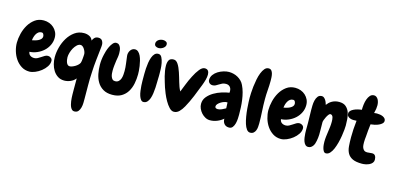

<svg xmlns="http://www.w3.org/2000/svg" viewBox="-87 -1282 4365 2132"><g transform="rotate(15 2095.5 -216.0)"><path d="M438.5 -173.8Q438.5 -140.6 417.5 -108.9Q396.5 -77.1 364.7 -52.2Q333 -27.3 296.9 -12.2Q260.7 2.9 230.5 2.9Q178.7 2.9 138.2 -22.9Q97.7 -48.8 70.3 -88.9Q43 -128.9 28.8 -177.2Q14.6 -225.6 14.6 -271.5Q14.6 -320.3 28.3 -376Q42 -431.6 69.8 -478.5Q97.7 -525.4 140.1 -556.6Q182.6 -587.9 241.2 -587.9Q274.4 -587.9 304.7 -576.7Q335 -565.4 357.4 -544.9Q379.9 -524.4 393.6 -496.1Q407.2 -467.8 407.2 -432.6Q407.2 -386.7 387.7 -346.7Q368.2 -306.6 335.9 -277.3Q303.7 -248 261.7 -230Q219.7 -211.9 175.8 -210Q179.7 -181.6 198.7 -168.9Q217.8 -156.2 244.1 -156.2Q263.7 -156.2 282.2 -166Q300.8 -175.8 318.4 -188Q335.9 -200.2 353 -210Q370.1 -219.7 387.7 -219.7Q407.2 -219.7 422.9 -207Q438.5 -194.3 438.5 -173.8ZM280.3 -413.1Q280.3 -425.8 273.4 -439.5Q266.6 -453.1 252 -453.1Q230.5 -453.1 215.8 -441.9Q201.2 -430.7 191.4 -413.6Q181.6 -396.5 176.3 -377Q170.9 -357.4 169.9 -340.8Q183.6 -343.8 202.6 -348.6Q221.7 -353.5 238.8 -361.8Q255.9 -370.1 268.1 -382.8Q280.3 -395.5 280.3 -413.1Z M931.6 -454.1Q923.8 -382.8 916 -312.5Q908.2 -242.2 905.3 -171.9Q900.4 -90.8 901.4 -18.6Q902.3 53.7 902.3 134.8Q902.3 154.3 901.9 182.6Q901.4 210.9 894.5 237.3Q887.7 263.7 872.6 282.2Q857.4 300.8 827.1 300.8Q812.5 300.8 802.2 292Q792 283.2 784.7 269Q777.3 254.9 772.9 237.3Q768.6 219.7 765.6 201.2Q760.7 163.1 760.3 125.5Q759.8 87.9 759.8 70.3V-5.9V-60.5Q737.3 -31.2 701.7 -16.1Q666 -1 630.9 -1Q586.9 -1 555.2 -22Q523.4 -43 502.9 -75.7Q482.4 -108.4 472.7 -147.5Q462.9 -186.5 462.9 -223.6V-229.5Q462.9 -280.3 478.5 -339.4Q494.1 -398.4 524.9 -449.2Q555.7 -500 602.1 -533.7Q648.4 -567.4 710 -567.4Q743.2 -567.4 771 -553.7Q798.8 -540 810.5 -508.8Q818.4 -531.2 834.5 -545.4Q850.6 -559.6 876 -559.6Q908.2 -559.6 921.4 -538.6Q934.6 -517.6 934.6 -492.2Q934.6 -481.4 933.6 -472.7Q932.6 -463.9 931.6 -454.1ZM707 -430.7Q684.6 -430.7 665 -412.6Q645.5 -394.5 630.9 -368.7Q616.2 -342.8 607.9 -313.5Q599.6 -284.2 599.6 -261.7Q599.6 -248 602.1 -232.4Q604.5 -216.8 609.9 -202.6Q615.2 -188.5 624.5 -179.2Q633.8 -169.9 648.4 -169.9Q661.1 -169.9 678.2 -176.3Q695.3 -182.6 711.9 -192.9Q728.5 -203.1 741.2 -215.8Q753.9 -228.5 758.8 -240.2Q761.7 -247.1 763.7 -260.7Q765.6 -274.4 767.1 -289.6Q768.6 -304.7 769.5 -319.3Q770.5 -334 770.5 -341.8Q770.5 -353.5 765.1 -368.7Q759.8 -383.8 751 -397.9Q742.2 -412.1 730.5 -421.4Q718.8 -430.7 707 -430.7Z M1406.2 -279.3Q1406.2 -225.6 1395.5 -172.9Q1384.8 -120.1 1359.4 -78.6Q1334 -37.1 1291.5 -11.7Q1249 13.7 1185.5 13.7Q1123 13.7 1081.1 -11.2Q1039.1 -36.1 1014.2 -77.1Q989.3 -118.2 979 -169.9Q968.8 -221.7 968.8 -275.4Q968.8 -334 982.4 -391.6Q985.4 -407.2 993.7 -435.1Q1002 -462.9 1015.1 -489.7Q1028.3 -516.6 1045.4 -536.1Q1062.5 -555.7 1083 -555.7Q1102.5 -555.7 1114.3 -544.9Q1126 -534.2 1132.8 -518.1Q1139.6 -502 1141.6 -483.9Q1143.6 -465.8 1143.6 -451.2Q1143.6 -428.7 1140.1 -407.2Q1136.7 -385.7 1132.8 -364.3Q1128.9 -335 1125.5 -305.7Q1122.1 -276.4 1122.1 -247.1Q1122.1 -232.4 1123.5 -214.4Q1125 -196.3 1130.9 -179.7Q1136.7 -163.1 1147.5 -151.9Q1158.2 -140.6 1177.7 -140.6Q1203.1 -140.6 1218.3 -154.3Q1233.4 -168 1240.7 -188.5Q1248 -209 1250 -232.4Q1252 -255.9 1252 -275.4Q1252 -318.4 1246.1 -359.9Q1240.2 -401.4 1235.4 -444.3Q1234.4 -449.2 1234.4 -458Q1234.4 -472.7 1239.3 -487.3Q1244.1 -502 1252.9 -513.7Q1261.7 -525.4 1274.4 -532.7Q1287.1 -540 1302.7 -540Q1324.2 -540 1340.8 -524.9Q1357.4 -509.8 1368.7 -485.8Q1379.9 -461.9 1387.2 -432.1Q1394.5 -402.3 1398.9 -373.5Q1403.3 -344.7 1404.8 -319.3Q1406.2 -293.9 1406.2 -279.3Z M1627 -681.6Q1627 -668 1619.6 -657.2Q1612.3 -646.5 1600.6 -638.2Q1588.9 -629.9 1575.2 -625.5Q1561.5 -621.1 1549.8 -621.1Q1530.3 -621.1 1515.6 -630.9Q1501 -640.6 1501 -661.1Q1501 -675.8 1508.3 -687Q1515.6 -698.2 1526.4 -705.6Q1537.1 -712.9 1550.8 -716.8Q1564.5 -720.7 1577.1 -720.7Q1595.7 -720.7 1611.3 -711.9Q1627 -703.1 1627 -681.6ZM1634.8 -349.6Q1634.8 -335.9 1634.8 -320.8Q1634.8 -305.7 1633.8 -292Q1632.8 -275.4 1632.8 -247.6Q1632.8 -219.7 1630.9 -187.5Q1628.9 -155.3 1624.5 -122.1Q1620.1 -88.9 1610.4 -61.5Q1600.6 -34.2 1584.5 -17.1Q1568.4 0 1543.9 1Q1525.4 2 1512.7 -13.7Q1500 -29.3 1491.7 -54.2Q1483.4 -79.1 1479.5 -109.9Q1475.6 -140.6 1473.6 -169.4Q1471.7 -198.2 1471.7 -222.7Q1471.7 -247.1 1471.7 -258.8Q1471.7 -274.4 1471.7 -303.2Q1471.7 -332 1473.6 -365.2Q1475.6 -398.4 1481 -432.6Q1486.3 -466.8 1496.6 -495.1Q1506.8 -523.4 1523.4 -541Q1540 -558.6 1565.4 -558.6Q1591.8 -558.6 1605.5 -532.2Q1619.1 -505.9 1626 -470.7Q1632.8 -435.5 1633.8 -400.9Q1634.8 -366.2 1634.8 -349.6Z M2125 -349.6Q2099.6 -282.2 2069.3 -209Q2039.1 -135.7 2003.9 -72.3Q1982.4 -33.2 1956.1 -7.3Q1929.7 18.6 1895.5 18.6Q1868.2 18.6 1842.3 -9.3Q1816.4 -37.1 1794.4 -75.7Q1772.5 -114.3 1756.3 -153.8Q1740.2 -193.4 1732.4 -216.8Q1724.6 -243.2 1714.8 -273.4Q1705.1 -303.7 1697.3 -335Q1689.5 -366.2 1684.6 -397Q1679.7 -427.7 1679.7 -455.1Q1679.7 -493.2 1693.4 -517.6Q1707 -542 1747.1 -542Q1762.7 -542 1775.4 -532.7Q1788.1 -523.4 1798.8 -506.8Q1809.6 -490.2 1819.3 -468.3Q1829.1 -446.3 1837.9 -419.9Q1846.7 -394.5 1854.5 -367.2Q1862.3 -339.8 1870.1 -314.5Q1877.9 -289.1 1886.2 -265.1Q1894.5 -241.2 1908.2 -217.8Q1915 -235.4 1923.8 -257.8Q1932.6 -280.3 1942.9 -305.7Q1953.1 -331.1 1964.8 -357.9Q1976.6 -384.8 1990.2 -410.2Q2016.6 -462.9 2046.4 -500Q2076.2 -537.1 2105.5 -537.1Q2132.8 -537.1 2144.5 -520.5Q2156.2 -503.9 2156.2 -477.5Q2156.2 -451.2 2147.5 -418Q2138.7 -384.8 2125 -349.6Z M2605.5 -137.7Q2605.5 -120.1 2604 -91.8Q2602.5 -63.5 2595.7 -36.6Q2588.9 -9.8 2574.2 9.8Q2559.6 29.3 2533.2 29.3Q2497.1 29.3 2477.5 5.9Q2458 -17.6 2459 -52.7Q2427.7 -25.4 2388.2 -9.8Q2348.6 5.9 2307.6 5.9Q2279.3 5.9 2253.9 -7.8Q2228.5 -21.5 2209 -43Q2189.5 -64.5 2177.7 -91.3Q2166 -118.2 2166 -144.5Q2166 -191.4 2194.8 -226.6Q2223.6 -261.7 2265.6 -286.6Q2307.6 -311.5 2355 -326.2Q2402.3 -340.8 2439.5 -345.7Q2439.5 -350.6 2439.9 -354.5Q2440.4 -358.4 2440.4 -363.3Q2440.4 -393.6 2423.8 -412.1Q2407.2 -430.7 2377 -430.7Q2352.5 -430.7 2335 -422.4Q2317.4 -414.1 2301.8 -403.8Q2286.1 -393.6 2270.5 -385.3Q2254.9 -377 2235.4 -377Q2213.9 -377 2198.7 -390.6Q2183.6 -404.3 2183.6 -425.8Q2183.6 -458 2202.6 -484.4Q2221.7 -510.7 2250.5 -528.8Q2279.3 -546.9 2313 -557.1Q2346.7 -567.4 2375 -567.4Q2401.4 -567.4 2427.7 -561Q2454.1 -554.7 2477.5 -541.5Q2501 -528.3 2520 -509.3Q2539.1 -490.2 2550.8 -464.8Q2568.4 -428.7 2579.1 -388.2Q2589.8 -347.7 2595.7 -305.2Q2601.6 -262.7 2603.5 -220.2Q2605.5 -177.7 2605.5 -137.7ZM2449.2 -168.9 2446.3 -235.4Q2444.3 -235.4 2442.4 -235.8Q2440.4 -236.3 2438.5 -236.3Q2425.8 -236.3 2406.7 -230Q2387.7 -223.6 2370.1 -212.4Q2352.5 -201.2 2340.3 -187.5Q2328.1 -173.8 2328.1 -159.2Q2328.1 -145.5 2337.9 -140.6Q2347.7 -135.7 2360.4 -135.7Q2381.8 -135.7 2406.2 -147Q2430.7 -158.2 2449.2 -168.9Z M2846.7 -591.8Q2846.7 -539.1 2842.3 -485.8Q2837.9 -432.6 2837.9 -378.9Q2837.9 -309.6 2842.3 -240.2Q2846.7 -170.9 2846.7 -100.6Q2846.7 -83 2844.7 -61Q2842.8 -39.1 2835.4 -20.5Q2828.1 -2 2813.5 10.7Q2798.8 23.4 2774.4 23.4Q2751 23.4 2733.9 0.5Q2716.8 -22.5 2705.6 -58.1Q2694.3 -93.8 2687 -137.7Q2679.7 -181.6 2676.3 -223.1Q2672.9 -264.6 2671.4 -299.3Q2669.9 -334 2669.9 -350.6Q2669.9 -369.1 2671.4 -404.3Q2672.9 -439.5 2677.7 -480.5Q2682.6 -521.5 2690.9 -564Q2699.2 -606.4 2712.9 -641.1Q2726.6 -675.8 2745.6 -697.8Q2764.6 -719.7 2791 -719.7Q2812.5 -719.7 2823.7 -705.6Q2835 -691.4 2839.8 -671.4Q2844.7 -651.4 2845.7 -629.4Q2846.7 -607.4 2846.7 -591.8Z M3330.1 -173.8Q3330.1 -140.6 3309.1 -108.9Q3288.1 -77.1 3256.3 -52.2Q3224.6 -27.3 3188.5 -12.2Q3152.3 2.9 3122.1 2.9Q3070.3 2.9 3029.8 -22.9Q2989.3 -48.8 2961.9 -88.9Q2934.6 -128.9 2920.4 -177.2Q2906.2 -225.6 2906.2 -271.5Q2906.2 -320.3 2919.9 -376Q2933.6 -431.6 2961.4 -478.5Q2989.3 -525.4 3031.7 -556.6Q3074.2 -587.9 3132.8 -587.9Q3166 -587.9 3196.3 -576.7Q3226.6 -565.4 3249 -544.9Q3271.5 -524.4 3285.2 -496.1Q3298.8 -467.8 3298.8 -432.6Q3298.8 -386.7 3279.3 -346.7Q3259.8 -306.6 3227.5 -277.3Q3195.3 -248 3153.3 -230Q3111.3 -211.9 3067.4 -210Q3071.3 -181.6 3090.3 -168.9Q3109.4 -156.2 3135.7 -156.2Q3155.3 -156.2 3173.8 -166Q3192.4 -175.8 3210 -188Q3227.5 -200.2 3244.6 -210Q3261.7 -219.7 3279.3 -219.7Q3298.8 -219.7 3314.5 -207Q3330.1 -194.3 3330.1 -173.8ZM3171.9 -413.1Q3171.9 -425.8 3165 -439.5Q3158.2 -453.1 3143.6 -453.1Q3122.1 -453.1 3107.4 -441.9Q3092.8 -430.7 3083 -413.6Q3073.2 -396.5 3067.9 -377Q3062.5 -357.4 3061.5 -340.8Q3075.2 -343.8 3094.2 -348.6Q3113.3 -353.5 3130.4 -361.8Q3147.5 -370.1 3159.7 -382.8Q3171.9 -395.5 3171.9 -413.1Z M3646.5 27.3Q3629.9 27.3 3620.1 12.2Q3610.4 -2.9 3605.5 -22.5Q3600.6 -42 3599.1 -62Q3597.7 -82 3597.7 -92.8Q3597.7 -122.1 3601.1 -151.4Q3604.5 -180.7 3608.9 -210Q3613.3 -239.3 3616.7 -268.6Q3620.1 -297.9 3620.1 -327.1Q3620.1 -338.9 3619.1 -352.5Q3618.2 -366.2 3614.7 -378.4Q3611.3 -390.6 3603.5 -398.4Q3595.7 -406.2 3583 -406.2Q3574.2 -406.2 3563.5 -392.1Q3552.7 -377.9 3543.5 -359.9Q3534.2 -341.8 3527.8 -323.7Q3521.5 -305.7 3521.5 -296.9Q3521.5 -275.4 3522 -253.4Q3522.5 -231.4 3522.5 -209V-152.3Q3521.5 -134.8 3519.5 -116.2Q3517.6 -97.7 3513.7 -80.1Q3510.7 -62.5 3504.9 -46.4Q3499 -30.3 3489.7 -18.1Q3480.5 -5.9 3467.8 2Q3455.1 9.8 3437.5 9.8Q3418 9.8 3405.3 -2.9Q3392.6 -15.6 3384.8 -35.6Q3377 -55.7 3373.5 -80.6Q3370.1 -105.5 3368.7 -129.4Q3367.2 -153.3 3367.7 -173.3Q3368.2 -193.4 3368.2 -205.1V-251Q3368.2 -288.1 3366.7 -324.2Q3365.2 -360.4 3365.2 -396.5Q3365.2 -416 3365.7 -446.3Q3366.2 -476.6 3373 -505.4Q3379.9 -534.2 3395.5 -554.7Q3411.1 -575.2 3441.4 -575.2Q3455.1 -575.2 3465.8 -566.4Q3476.6 -557.6 3484.9 -544.9Q3493.2 -532.2 3498.5 -517.6Q3503.9 -502.9 3506.8 -492.2Q3516.6 -505.9 3529.8 -518.6Q3543 -531.2 3559.6 -541Q3576.2 -550.8 3596.7 -556.6Q3617.2 -562.5 3643.6 -562.5Q3693.4 -562.5 3721.2 -538.6Q3749 -514.6 3762.2 -479Q3775.4 -443.4 3778.3 -402.3Q3781.2 -361.3 3781.2 -328.1Q3781.2 -311.5 3778.3 -278.8Q3775.4 -246.1 3769 -206.5Q3762.7 -167 3752 -125.5Q3741.2 -84 3726.6 -49.8Q3711.9 -15.6 3691.9 5.9Q3671.9 27.3 3646.5 27.3Z M4063.5 35.2Q3994.1 35.2 3955.6 17.1Q3917 -1 3897.9 -34.2Q3878.9 -67.4 3875 -114.3Q3871.1 -161.1 3871.1 -218.8Q3871.1 -264.6 3874 -311Q3877 -357.4 3882.8 -410.2Q3869.1 -410.2 3861.3 -409.7Q3853.5 -409.2 3848.6 -409.2Q3817.4 -409.2 3794.4 -422.9Q3771.5 -436.5 3771.5 -464.8Q3771.5 -482.4 3784.7 -496.1Q3797.9 -509.8 3818.4 -519.5Q3838.9 -529.3 3862.8 -535.2Q3886.7 -541 3908.2 -543Q3908.2 -570.3 3912.1 -603.5Q3916 -636.7 3926.3 -665.5Q3936.5 -694.3 3954.1 -713.9Q3971.7 -733.4 3999 -733.4Q4014.6 -733.4 4026.9 -724.1Q4039.1 -714.8 4046.9 -700.7Q4054.7 -686.5 4058.6 -668.9Q4062.5 -651.4 4062.5 -634.8Q4062.5 -615.2 4059.6 -594.7Q4056.6 -574.2 4048.8 -543.9Q4065.4 -545.9 4071.3 -546.4Q4077.1 -546.9 4082 -546.9Q4098.6 -546.9 4116.7 -543.9Q4134.8 -541 4149.9 -534.2Q4165 -527.3 4174.8 -516.1Q4184.6 -504.9 4184.6 -489.3Q4184.6 -471.7 4170.4 -458Q4156.2 -444.3 4134.8 -434.6Q4113.3 -424.8 4088.9 -419.4Q4064.5 -414.1 4043 -412.1Q4037.1 -372.1 4034.7 -338.4Q4032.2 -304.7 4029.3 -270.5Q4027.3 -253.9 4025.9 -236.8Q4024.4 -219.7 4024.4 -202.1Q4024.4 -189.5 4025.4 -172.4Q4026.4 -155.3 4032.2 -139.6Q4038.1 -124 4050.8 -112.8Q4063.5 -101.6 4085.9 -101.6Q4099.6 -101.6 4114.3 -104Q4128.9 -106.4 4143.6 -106.4Q4168.9 -106.4 4180.2 -88.9Q4191.4 -71.3 4191.4 -43.9Q4191.4 -23.4 4179.2 -8.3Q4167 6.8 4148.4 16.1Q4129.9 25.4 4106.9 30.3Q4084 35.2 4063.5 35.2Z"/></g></svg>

Font: Chewy
Style: Regular
Weight: 400
Designer: Squid
Foundry: Font Diner, Inc DBA Sideshow
Version: Version 1.000